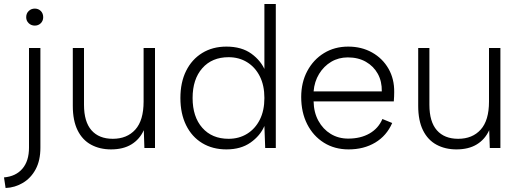

<svg xmlns="http://www.w3.org/2000/svg" viewBox="-54 -740 2601 960"><path d="M91 -2Q91 65 58 103.5Q25 142 -34 147L-26 200Q21 198 61 174Q101 150 124.5 106Q148 62 148 -1V-500H91ZM120 -612Q102 -612 89.5 -624Q77 -636 77 -654Q77 -673 89.5 -685Q102 -697 120 -697Q138 -697 150 -685Q162 -673 162 -654Q162 -636 150 -624Q138 -612 120 -612Z M721 0H668L665 -89Q644 -43 603 -18Q562 7 501 7Q445 7 401.5 -16.5Q358 -40 334 -88.5Q310 -137 310 -211V-500H366V-216Q366 -131 403.5 -88.5Q441 -46 510 -46Q581 -46 622.5 -92Q664 -138 664 -232V-500H721Z M1273 -384 1268 -382V-720H1325V0H1272L1268 -110Q1247 -61 1198.5 -27Q1150 7 1078 7Q1009 7 957 -24.5Q905 -56 876.5 -114Q848 -172 848 -250Q848 -328 876.5 -385.5Q905 -443 957 -475Q1009 -507 1078 -507Q1154 -507 1203 -471.5Q1252 -436 1273 -384ZM909 -250Q909 -156 957.5 -101Q1006 -46 1089 -46Q1141 -46 1181.5 -71Q1222 -96 1245 -141.5Q1268 -187 1268 -250Q1268 -313 1245 -358.5Q1222 -404 1181.5 -429Q1141 -454 1089 -454Q1006 -454 957.5 -399Q909 -344 909 -250Z M1689 7Q1619 7 1565.5 -26.5Q1512 -60 1482 -119Q1452 -178 1452 -255Q1452 -328 1482.5 -385Q1513 -442 1566 -474.5Q1619 -507 1687 -507Q1754 -507 1806.5 -477.5Q1859 -448 1888.5 -396.5Q1918 -345 1917 -279Q1917 -269 1916.5 -257.5Q1916 -246 1915 -233H1514Q1515 -178 1538 -136Q1561 -94 1599.5 -70.5Q1638 -47 1687 -47Q1749 -47 1793.5 -72.5Q1838 -98 1858 -145L1907 -125Q1879 -61 1822 -27Q1765 7 1689 7ZM1855 -283Q1856 -333 1835 -371Q1814 -409 1775.5 -431Q1737 -453 1685 -453Q1639 -453 1602 -431Q1565 -409 1541.5 -370.5Q1518 -332 1514 -283Z M2448 0H2395L2392 -89Q2371 -43 2330 -18Q2289 7 2228 7Q2172 7 2128.5 -16.5Q2085 -40 2061 -88.5Q2037 -137 2037 -211V-500H2093V-216Q2093 -131 2130.5 -88.5Q2168 -46 2237 -46Q2308 -46 2349.5 -92Q2391 -138 2391 -232V-500H2448Z"/></svg>

Font: Albert Sans Light
Style: Regular
Weight: 300
Designer: Andreas Rasmussen
Foundry: a.Foundry
Version: Version 1.025